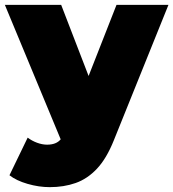

<svg xmlns="http://www.w3.org/2000/svg" viewBox="-35 -567 714 791"><path d="M170 204Q125 204 78.5 190.5Q32 177 4 155L79 0Q96 13 117.5 21Q139 29 159 29Q197 29 215 7L-15 -547H217L330 -254L445 -547H659L434 11Q404 86 364.5 128Q325 170 276.5 187Q228 204 170 204Z"/></svg>

Font: Montserrat Black
Style: Regular
Weight: 900
Designer: Julieta Ulanovsky
Foundry: Julieta Ulanovsky
Version: Version 9.000; ttfautohint (v1.8.4.7-5d5b)